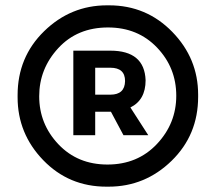

<svg xmlns="http://www.w3.org/2000/svg" viewBox="-20 -709 776 720"><path d="M387 -9H379Q238 -9 142 -108.5Q46 -208 46 -344V-352Q46 -495 145.5 -592Q245 -689 381 -689H389Q529 -689 626 -589.5Q723 -490 723 -354V-346Q723 -203 623.5 -106Q524 -9 387 -9ZM383 -92Q496 -92 568.5 -169Q641 -246 641 -350Q641 -455 569 -530.5Q497 -606 385 -606Q270 -606 198.5 -528.5Q127 -451 127 -348Q127 -244 199 -168Q271 -92 383 -92ZM536 -202H443L396 -290H337V-202H255V-519H394Q522 -519 526 -408Q526 -334 469 -306ZM394 -354Q448 -354 449 -405Q449 -455 394 -455H337V-354Z"/></svg>

Font: Argentum Sans
Style: Bold Italic
Weight: 700
Italic angle: -11°
Designer: Julieta Ulanovsky (font), Cristiano Sobral (main changes and remaster)
Foundry: Julieta Ulanovsky (font), Cristiano Sobral (main changes and remaster)
Version: Version 2.007;June 15, 2022;FontCreator 14.0.0.2814 64-bit; 